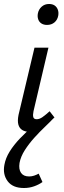

<svg xmlns="http://www.w3.org/2000/svg" viewBox="-42 -655 323 963"><path d="M104 6Q84 6 69.5 -3Q55 -12 50 -30.5Q45 -49 51 -79L131 -416H201L126 -97Q122 -78 125 -67.5Q128 -57 142 -57Q156 -57 171 -67.5Q186 -78 207 -97L231 -66Q198 -32 166 -13Q134 6 104 6ZM194 -530Q177 -530 165.5 -537.5Q154 -545 149.5 -558.5Q145 -572 148 -588Q152 -608 167 -621.5Q182 -635 204 -635Q221 -635 232 -627.5Q243 -620 248 -606.5Q253 -593 250 -576Q246 -555 231 -542.5Q216 -530 194 -530ZM78 288Q22 288 -3.5 254Q-29 220 -20 172Q-14 138 6.5 105Q27 72 58 39.5Q89 7 127 -25.5Q165 -58 205 -90L231 -67Q212 -46 184.5 -20Q157 6 130 36Q103 66 82.5 98Q62 130 56 162Q51 194 63.5 212Q76 230 104 230Q117 230 129 226Q141 222 152 216L171 258Q153 271 129 279.5Q105 288 78 288Z"/></svg>

Font: Ysabeau Infant Medium
Style: Italic
Weight: 500
Italic angle: -12°
Designer: Christian Thalmann (Catharsis Fonts)
Version: Version 2.001;gftools[0.9.30]; featfreeze: ss01,ss02,lnum